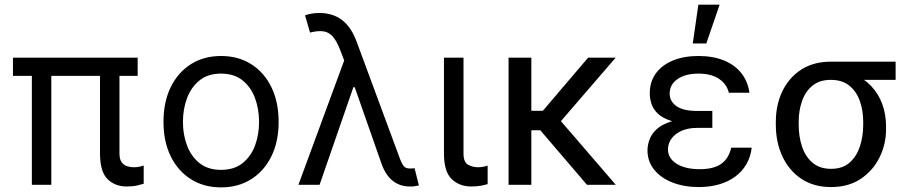

<svg xmlns="http://www.w3.org/2000/svg" viewBox="-20 -793 3922 824"><path d="M570.8 -545.4V-467.3H35.6V-545.4ZM200.2 -545.4V0H116.7V-545.4ZM409.2 -545.4H492.7V-134.8Q492.7 -109.4 502.2 -96.7Q511.7 -84 525.6 -79.6Q539.6 -75.2 554.2 -75.2Q565.9 -75.2 578.1 -77.6Q590.3 -80.1 596.7 -82.5V-4.4Q585.9 -1 567.9 3.2Q549.8 7.3 523.9 7.3Q473.6 7.3 441.4 -24.4Q409.2 -56.2 409.2 -134.8Z M928.7 11.2Q855 11.2 799.3 -23.9Q743.7 -59.1 712.6 -122.3Q681.6 -185.5 681.6 -270Q681.6 -355.5 712.6 -418.9Q743.7 -482.4 799.3 -517.6Q855 -552.7 928.7 -552.7Q1002.4 -552.7 1058.1 -517.6Q1113.8 -482.4 1144.8 -418.7Q1175.8 -355 1175.8 -270Q1175.8 -185.5 1144.8 -122.3Q1113.8 -59.1 1058.1 -23.9Q1002.4 11.2 928.7 11.2ZM928.7 -64Q984.9 -64 1021 -92.8Q1057.1 -121.6 1074.5 -168.5Q1091.8 -215.3 1091.8 -270Q1091.8 -324.7 1074.5 -371.8Q1057.1 -418.9 1021 -448Q984.9 -477.1 928.7 -477.1Q872.6 -477.1 836.4 -448Q800.3 -418.9 782.7 -371.8Q765.1 -324.7 765.1 -270Q765.1 -215.3 782.7 -168.5Q800.3 -121.6 836.4 -92.8Q872.6 -64 928.7 -64Z M1737.8 7.3Q1696.8 7.3 1665.8 -16.8Q1634.8 -41 1617.2 -90.8L1486.3 -464.4L1460.9 -523.9L1439.5 -579.6Q1424.8 -617.2 1408.4 -636Q1392.1 -654.8 1368.7 -658.4Q1345.2 -662.1 1310.5 -653.3L1289.1 -727.1Q1295.4 -730 1312 -733.6Q1328.6 -737.3 1350.1 -737.3Q1408.7 -737.3 1448.2 -706.8Q1487.8 -676.3 1510.7 -613.8L1696.8 -110.8Q1701.7 -97.2 1710 -83.5Q1718.3 -69.8 1739.3 -69.8Q1743.7 -69.8 1749.8 -70.3Q1755.9 -70.8 1759.3 -70.8L1777.8 2.9Q1767.6 5.4 1757.3 6.6Q1747.1 7.8 1737.8 7.3ZM1260.7 0 1473.6 -578.1 1507.8 -418.9H1496.6L1351.6 0Z M1885.3 -545.4H1969.2V-134.8Q1969.2 -96.2 1989.3 -85.7Q2009.3 -75.2 2031.7 -75.2Q2042.5 -75.2 2054.9 -77.6Q2067.4 -80.1 2072.8 -82.5V-2.9Q2062 0.5 2044.7 3.9Q2027.3 7.3 2002 7.3Q1951.7 7.3 1918.5 -24.4Q1885.3 -56.2 1885.3 -134.8Z M2260.3 -545.4V0H2162.6V-545.4ZM2622.1 -545.4 2353.5 -233.9H2227.5L2211.9 -317.4H2309.6L2503.9 -545.4ZM2499 0 2295.9 -237.3 2358.4 -306.6 2622.6 0Z M2963.4 -284.2H3037.1V-244.1H2971.7Q2933.1 -244.1 2905.3 -231.7Q2877.4 -219.2 2862.1 -198.5Q2846.7 -177.7 2846.7 -151.9Q2846.7 -113.3 2884 -90.1Q2921.4 -66.9 2982.9 -66.9Q3042.5 -66.9 3075 -89.6Q3107.4 -112.3 3118.2 -159.2H3206.1Q3201.7 -120.6 3183.8 -89.4Q3166 -58.1 3136.5 -35.9Q3106.9 -13.7 3067.1 -2Q3027.3 9.8 2979 9.8Q2916 9.8 2866 -9.8Q2815.9 -29.3 2787.4 -64.9Q2758.8 -100.6 2758.8 -147.9Q2758.8 -169.4 2767.1 -193.1Q2775.4 -216.8 2797.1 -237.5Q2818.8 -258.3 2859.4 -271.2Q2899.9 -284.2 2963.4 -284.2ZM3037.1 -261.2H2963.4Q2901.4 -261.2 2862.8 -273.4Q2824.2 -285.6 2803.7 -304.9Q2783.2 -324.2 2775.9 -347.4Q2768.6 -370.6 2768.6 -392.1Q2768.6 -442.4 2794.9 -478.3Q2821.3 -514.2 2868.2 -533.4Q2915 -552.7 2977.5 -552.7Q3039.6 -552.7 3086.2 -533.9Q3132.8 -515.1 3161.1 -479.7Q3189.5 -444.3 3196.3 -395H3107.9Q3099.1 -432.1 3065.7 -454.6Q3032.2 -477.1 2977.5 -477.1Q2921.4 -477.1 2887.7 -453.6Q2854 -430.2 2854 -392.1Q2854 -357.9 2883.3 -337.4Q2912.6 -316.9 2971.7 -316.9H3037.1ZM2953.1 -606.4 2977.1 -772.9H3068.4L3011.2 -606.4Z M3309.6 -258.3V-270Q3309.6 -343.3 3337.9 -401.9Q3366.2 -460.4 3418.9 -494.4Q3471.7 -528.3 3545.4 -528.3Q3561 -526.9 3574.2 -517.6Q3587.4 -508.3 3603.3 -496.3Q3619.1 -484.4 3643.6 -474.6Q3687 -457 3718.3 -424.3Q3749.5 -391.6 3766.1 -347.2Q3782.7 -302.7 3782.7 -248.5V-238.8Q3782.7 -174.8 3754.9 -117.9Q3727.1 -61 3674.3 -25.6Q3621.6 9.8 3546.9 9.8Q3472.2 9.8 3419.2 -25.6Q3366.2 -61 3337.9 -121.6Q3309.6 -182.1 3309.6 -258.3ZM3407.7 -270V-258.3Q3407.7 -207 3422.1 -163.8Q3436.5 -120.6 3467.3 -94.5Q3498 -68.4 3546.9 -68.4Q3595.2 -68.4 3625.5 -94.5Q3655.8 -120.6 3670.2 -164.1Q3684.6 -207.5 3684.6 -258.3V-270Q3684.6 -318.4 3670.2 -359.4Q3655.8 -400.4 3625.2 -425.3Q3594.7 -450.2 3545.4 -450.2Q3497.1 -450.2 3466.8 -425.3Q3436.5 -400.4 3422.1 -359.4Q3407.7 -318.4 3407.7 -270ZM3823.7 -528.3V-450.2H3545.4V-528.3Z"/></svg>

Font: Sahel VF Regular
Style: Regular
Weight: 400
Foundry: Saber Rastikerdar (saber.rastikerdar@gmail.com)
Version: Version 3.4.0